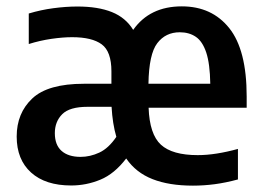

<svg xmlns="http://www.w3.org/2000/svg" viewBox="-20 -574 826 604"><path d="M204 9.5Q123 9.5 77.8 -31.2Q32.5 -72 32.5 -144.5Q32.5 -218 81.5 -264.2Q130.5 -310.5 244 -310.5H330.5V-349.5Q330.5 -412 300 -434.5Q269.5 -457 207 -457Q178 -457 141.8 -451.8Q105.5 -446.5 70.5 -435.5V-531.5Q108.5 -543 148 -548.2Q187.5 -553.5 223.5 -553.5Q288.5 -553.5 332 -536Q375.5 -518.5 399 -480Q451 -554 552 -554Q646.5 -554 701.2 -485.5Q756 -417 756 -270.5V-235H447.5Q450.5 -151.5 486.2 -118.8Q522 -86 602 -86Q630.5 -86 662.2 -91Q694 -96 728.5 -105.5V-9.5Q689.5 1 655.2 5.5Q621 10 587 10Q512 10 459.8 -10.5Q407.5 -31 377 -75.5Q340 -27 295.8 -8.8Q251.5 9.5 204 9.5ZM545.5 -472.5Q501 -472.5 474.8 -438.2Q448.5 -404 447 -310.5H641.5Q640.5 -373.5 628.8 -408.8Q617 -444 596 -458.2Q575 -472.5 545.5 -472.5ZM233.5 -80.5Q263.5 -80.5 292.5 -94Q321.5 -107.5 346 -143.5Q334 -184.5 331 -238H255.5Q199 -238 175.8 -214.8Q152.5 -191.5 152.5 -155Q152.5 -118 173.8 -99.2Q195 -80.5 233.5 -80.5Z"/></svg>

Font: Encode Sans Semi Condensed SemiBold
Style: Regular
Weight: 600
Width: 4
Designer: Multiple Designers
Foundry: Impallari Type
Version: Version 3.000; ttfautohint (v1.8.3) -l 8 -r 50 -G 200 -x 14 